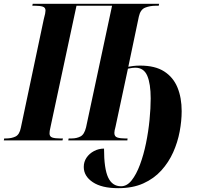

<svg xmlns="http://www.w3.org/2000/svg" viewBox="-43 -734 1049 1004"><path d="M575 250Q489 250 442 218.5Q395 187 395 139Q395 112 409.5 90.5Q424 69 448.5 56Q473 43 501 43Q501 148 522.5 194Q544 240 590 240Q621 240 645.5 209Q670 178 689 127Q708 76 720.5 15Q733 -46 739 -107.5Q745 -169 745 -219Q745 -296 727 -338Q709 -380 664 -380Q657 -380 649.5 -379Q642 -378 626 -375L561 -71Q558 -60 556.5 -52.5Q555 -45 555 -39Q555 -20 570.5 -15Q586 -10 610 -10H624L623 0H314L316 -10H331Q358 -10 378 -20.5Q398 -31 407 -68L543 -704H357L222 -74Q218 -58 217 -49.5Q216 -41 216 -36Q216 -20 230 -15Q244 -10 271 -10H286L284 0H-23L-21 -10H-11Q17 -10 38 -20Q59 -30 66 -66L186 -634Q191 -652 193 -662.5Q195 -673 195 -679Q195 -695 180 -699.5Q165 -704 140 -704H126L128 -714H789L787 -704H772Q741 -704 716 -694Q691 -684 683 -647L628 -385Q638 -387 654 -389Q670 -391 690 -391Q768 -391 815.5 -360.5Q863 -330 885 -276.5Q907 -223 907 -153Q907 -102 896.5 -46Q886 10 862.5 62.5Q839 115 800.5 157.5Q762 200 706.5 225Q651 250 575 250Z"/></svg>

Font: Noto Serif Display ExtraCondensed ExtraBold
Style: Italic
Weight: 800
Width: 2
Italic angle: -12°
Designer: Monotype Design Team
Foundry: Monotype Imaging Inc.
Version: Version 2.009